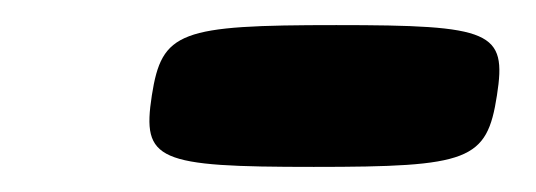

<svg xmlns="http://www.w3.org/2000/svg" viewBox="-20 -381 427 153"><path d="M376 -305C384 -356 372 -361 248 -361C123 -361 109 -356 101 -305C93 -253 105 -248 230 -248C354 -248 368 -253 376 -305Z"/></svg>

Font: Asimov Print
Style: AIt
Weight: 500
Designer: Google
Version: Version 2.000980: 2014